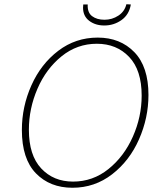

<svg xmlns="http://www.w3.org/2000/svg" viewBox="-20 -877 774 904"><path d="M83 -265Q83 -375 128 -475.5Q173 -576 254.5 -638Q336 -700 440 -700Q546 -700 612.5 -631.5Q679 -563 679 -430Q679 -322 634.5 -221Q590 -120 508 -56.5Q426 7 321 7Q215 7 149 -61Q83 -129 83 -265ZM647 -427Q647 -547 588 -609Q529 -671 436 -671Q343 -671 270 -612Q197 -553 156.5 -459.5Q116 -366 116 -266Q116 -146 174 -84Q232 -22 324 -22Q417 -22 490.5 -81Q564 -140 605.5 -233.5Q647 -327 647 -427ZM371 -841Q371 -851 372 -856H393Q391 -818 413.5 -801Q436 -784 472 -784Q508 -784 537.5 -803.5Q567 -823 575 -857L596 -856Q588 -808 552 -782.5Q516 -757 471 -757Q429 -757 400 -779Q371 -801 371 -841Z"/></svg>

Font: Bitter Pro ExtraLight
Style: Italic
Weight: 275
Italic angle: -9°
Designer: Sol Matas, and Bitter project Authors
Foundry: Sol Matas
Version: Version 1.010